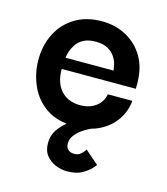

<svg xmlns="http://www.w3.org/2000/svg" viewBox="-94 -487 651 748"><g transform="rotate(15 231.0 -113.0)"><path d="M245 187Q221 187 198 177.5Q175 168 160 149Q145 130 145 99Q145 69 160.5 46Q176 23 198.5 6Q221 -11 243.5 -22.5Q266 -34 281 -39.5Q296 -45 296 -45V1Q296 1 284.5 6.5Q273 12 258 22.5Q243 33 231.5 48Q220 63 220 82Q220 96 229 105Q238 114 254 114Q269 114 278.5 106.5Q288 99 292.5 92Q297 85 297 85L352 133Q352 133 340.5 146.5Q329 160 305.5 173.5Q282 187 245 187ZM229 10Q158 10 113.5 -20.5Q69 -51 47.5 -99Q26 -147 25 -199Q24 -261 48.5 -309.5Q73 -358 118.5 -385.5Q164 -413 226 -413Q281 -413 325 -389Q369 -365 394.5 -322Q420 -279 421 -219Q421 -217 421 -207.5Q421 -198 421 -193H122Q122 -136 150.5 -105.5Q179 -75 227 -75Q265 -75 290.5 -94Q316 -113 321 -144H420Q416 -101 392 -66Q368 -31 327 -10.5Q286 10 229 10ZM125 -239H319Q318 -246 315 -261Q312 -276 302 -292Q292 -308 273 -319Q254 -330 224 -330Q194 -330 175 -320Q156 -310 146 -295Q136 -280 131 -265Q126 -250 125 -239Z"/></g></svg>

Font: Darker Grotesque
Style: Bold
Weight: 700
Designer: Gabriel Lam
Foundry: TypeRant
Version: Version 1.000;gftools[0.9.28]